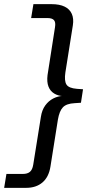

<svg xmlns="http://www.w3.org/2000/svg" viewBox="-77 -725 461 925"><path d="M-57 180 -46 113H33Q55 113 67 103Q79 93 83 69L120 -162Q125 -195 141 -217Q157 -239 179.5 -250.5Q202 -262 226 -263L227 -262Q203 -263 184 -274.5Q165 -286 156.5 -308Q148 -330 152 -363L188 -594Q192 -618 183 -628Q174 -638 152 -638H73L84 -705H172Q210 -705 234.5 -693Q259 -681 269 -658Q279 -635 274 -603L238 -376Q232 -336 243 -318Q254 -300 294 -297L323 -295L313 -230L283 -228Q243 -226 226 -208Q209 -190 202 -149L166 78Q158 128 127.5 154Q97 180 49 180Z"/></svg>

Font: Nunito Sans 10pt
Style: Italic
Weight: 400
Italic angle: -9°
Designer: Vernon Adams
Foundry: Vernon Adams
Version: Version 3.101;gftools[0.9.27]